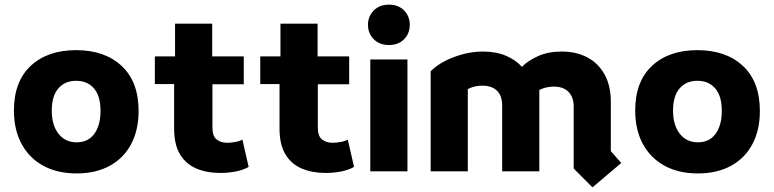

<svg xmlns="http://www.w3.org/2000/svg" viewBox="-20 -738 3333 827"><path d="M310 9Q227 9 166.5 -24Q106 -57 73 -118Q40 -179 40 -262Q40 -387 112.5 -454.5Q185 -522 308 -522Q431 -522 504 -454Q577 -386 577 -260Q577 -178 545 -117.5Q513 -57 453 -24Q393 9 310 9ZM310 -125Q360 -125 386.5 -162Q413 -199 413 -260Q413 -325 384.5 -357.5Q356 -390 308 -390Q260 -390 231.5 -357.5Q203 -325 203 -261Q203 -199 232 -162Q261 -125 310 -125Z M929 7Q871 7 826 -12Q781 -31 755.5 -73Q730 -115 730 -184V-376H647V-495H734V-636H894V-495H1030V-375H895V-189Q895 -151 913.5 -137Q932 -123 958 -123Q974 -123 993.5 -126.5Q1013 -130 1024 -137L1051 -19Q1026 -5 993.5 1Q961 7 929 7Z M1383 7Q1325 7 1280 -12Q1235 -31 1209.5 -73Q1184 -115 1184 -184V-376H1101V-495H1188V-636H1348V-495H1484V-375H1349V-189Q1349 -151 1367.5 -137Q1386 -123 1412 -123Q1428 -123 1447.5 -126.5Q1467 -130 1478 -137L1505 -19Q1480 -5 1447.5 1Q1415 7 1383 7Z M1575 0V-482H1735V0ZM1655 -544Q1615 -544 1590 -569Q1565 -594 1565 -631Q1565 -668 1590 -693Q1615 -718 1655 -718Q1696 -718 1720.5 -693Q1745 -668 1745 -631Q1745 -594 1720.5 -569Q1696 -544 1655 -544Z M2532 69 2451 -12V-280Q2451 -319 2429 -342Q2407 -365 2365 -365Q2347 -365 2331 -361Q2315 -357 2303 -350V0H2143V-284Q2143 -325 2121 -347Q2099 -369 2057 -369Q2039 -369 2023 -365Q2007 -361 1995 -354V0H1835V-431Q1873 -469 1936 -492.5Q1999 -516 2061 -516Q2117 -516 2160 -497.5Q2203 -479 2228 -450Q2254 -477 2298 -496.5Q2342 -516 2400 -516Q2462 -516 2509.5 -491Q2557 -466 2584 -417.5Q2611 -369 2611 -299V-87L2656 -36Z M2986 9Q2903 9 2842.5 -24Q2782 -57 2749 -118Q2716 -179 2716 -262Q2716 -387 2788.5 -454.5Q2861 -522 2984 -522Q3107 -522 3180 -454Q3253 -386 3253 -260Q3253 -178 3221 -117.5Q3189 -57 3129 -24Q3069 9 2986 9ZM2986 -125Q3036 -125 3062.5 -162Q3089 -199 3089 -260Q3089 -325 3060.5 -357.5Q3032 -390 2984 -390Q2936 -390 2907.5 -357.5Q2879 -325 2879 -261Q2879 -199 2908 -162Q2937 -125 2986 -125Z"/></svg>

Font: Braah One
Style: Regular
Weight: 400
Designer: Ashish Kumar
Foundry: Ashish Kumar
Version: Version 1.001; ttfautohint (v1.8.4.7-5d5b);gftools[0.9.29]